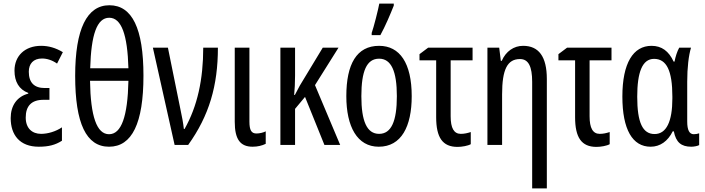

<svg xmlns="http://www.w3.org/2000/svg" viewBox="-20 -800 3890 1060"><path d="M253 -314H227C169 -314 139 -344 139 -404C139 -448 164 -477 212 -477C239 -477 268 -468 295 -449L327 -512C287 -536 248 -547 207 -547C118 -547 60 -492 60 -410C60 -349 85 -306 136 -287V-283C74 -267 39 -217 39 -148C39 -55 89 10 194 10C249 10 286 0 322 -23V-97C288 -74 244 -61 207 -61C157 -61 122 -92 122 -151C122 -214 153 -249 220 -249H253Z M772 -382C772 -642 710 -771 584 -771C460 -771 395 -640 395 -381C395 -119 456 10 582 10C709 10 772 -120 772 -382ZM583 -702C651 -702 684 -607 689 -423H478C483 -608 515 -702 583 -702ZM582 -59C514 -59 480 -158 477 -354H689C685 -157 650 -59 582 -59Z M824 -537 944 0H1019C1135 -162 1183 -327 1183 -537H1102C1102 -361 1070 -214 999 -88H995C992 -117 985 -157 974 -207L907 -537Z M1357 -537H1276V-128C1276 -31 1306 10 1375 10C1402 10 1427 4 1447 -6V-75C1437 -69 1414 -63 1396 -63C1368 -63 1357 -81 1357 -129Z M1849 -537H1762L1635 -327C1627 -312 1617 -294 1608 -276H1604C1607 -308 1609 -343 1609 -383V-537H1528V0H1609V-199L1664 -265L1771 0H1858L1719 -330Z M2032 -606H2080C2107 -655 2135 -721 2154 -769V-780H2074C2069 -751 2043 -648 2032 -618ZM2253 -269C2253 -452 2187 -547 2073 -547C1949 -547 1892 -446 1892 -269C1892 -101 1952 10 2071 10C2196 10 2253 -102 2253 -269ZM1975 -269C1975 -407 2004 -476 2073 -476C2140 -476 2171 -407 2171 -269C2171 -130 2140 -61 2073 -61C2005 -61 1975 -132 1975 -269Z M2589 -537H2344L2296 -501V-467H2388V-153C2388 -41 2423 11 2506 11C2530 11 2564 5 2579 -4V-71C2561 -65 2543 -61 2524 -61C2486 -61 2468 -93 2468 -158V-467H2589Z M2868 -547C2817 -547 2773 -517 2750 -464H2745L2736 -537H2671V0H2752V-279C2752 -417 2781 -474 2851 -474C2898 -474 2918 -432 2918 -348V240H2999V-364C2999 -488 2954 -547 2868 -547Z M3356 -537H3111L3063 -501V-467H3155V-153C3155 -41 3190 11 3273 11C3297 11 3331 5 3346 -4V-71C3328 -65 3310 -61 3291 -61C3253 -61 3235 -93 3235 -158V-467H3356Z M3572 10C3624 10 3667 -20 3694 -75H3700C3712 -14 3741 10 3797 10C3811 10 3832 6 3840 1V-64C3831 -61 3821 -59 3810 -59C3786 -59 3774 -82 3774 -129V-349C3774 -427 3782 -494 3795 -537H3730C3719 -518 3709 -487 3704 -460H3699C3672 -518 3633 -547 3577 -547C3476 -547 3416 -452 3416 -267C3416 -85 3472 10 3572 10ZM3594 -60C3528 -60 3498 -123 3498 -266C3498 -401 3526 -475 3591 -475C3660 -475 3692 -410 3692 -267V-256C3692 -129 3659 -60 3594 -60Z"/></svg>

Font: Noto Sans UI Condensed
Style: Regular
Weight: 400
Width: 3
Designer: Monotype Design Team
Foundry: Monotype Imaging Inc.
Version: Version 1.901